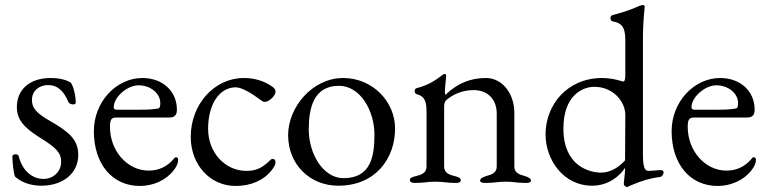

<svg xmlns="http://www.w3.org/2000/svg" viewBox="-20 -724 3049 763"><path d="M144 14C231 14 291 -36 291 -108C291 -170 253 -201 176 -245C122 -276 107 -296 107 -327C107 -365 138 -386 171 -386C209 -386 234 -362 252 -318C254 -313 263 -309 271 -309C276 -309 281 -311 281 -316C281 -344 272 -380 262 -395C249 -404 222 -414 182 -414C92 -414 47 -363 47 -299C47 -249 74 -217 142 -175C202 -138 223 -117 223 -81C223 -42 192 -13 153 -13C114 -13 71 -38 54 -104C53 -109 47 -111 42 -111C35 -111 29 -108 29 -102C30 -79 33 -36 40 -22C65 1 103 14 144 14Z M536 15C589 15 640 -8 670 -47C682 -62 688 -76 688 -89C688 -95 685 -99 680 -99C676 -99 674 -98 669 -91C644 -62 611 -46 571 -46C486 -46 417 -124 417 -220C417 -249 423 -257 442 -257H653C674 -257 683 -267 683 -288C683 -362 626 -414 546 -414C441 -414 353 -318 353 -203C353 -72 426 15 536 15ZM444 -288C436 -288 432 -291 432 -298C432 -338 485 -385 531 -385C578 -385 617 -353 617 -315C617 -301 615 -294 609 -293C587 -289 567 -288 535 -288Z M916 15C977 15 1028 -7 1060 -48C1070 -61 1075 -71 1075 -79C1075 -87 1070 -93 1064 -93C1061 -93 1057 -91 1054 -88C1022 -56 998 -45 959 -45C874 -45 807 -118 807 -212C807 -310 852 -377 917 -377C941 -377 982 -352 1011 -330C1019 -324 1025 -319 1032 -319C1049 -319 1075 -343 1075 -360C1075 -367 1071 -373 1063 -379C1031 -402 992 -414 949 -414C832 -414 738 -310 738 -180C738 -69 815 15 916 15Z M1324 14C1474 14 1550 -96 1550 -213C1550 -321 1460 -414 1344 -414C1221 -414 1125 -298 1125 -187C1125 -70 1212 14 1324 14ZM1345 -16C1265 -16 1207 -111 1207 -210C1207 -294 1226 -383 1327 -383C1412 -383 1468 -284 1468 -189C1468 -101 1453 -16 1345 -16Z M1629 3C1669 3 1675 -2 1710 -2C1745 -2 1751 3 1791 3C1804 3 1811 0 1811 -8C1811 -16 1804 -20 1788 -24C1768 -29 1745 -35 1745 -62V-303C1745 -311 1748 -321 1753 -326C1781 -349 1816 -366 1864 -366C1918 -365 1954 -330 1954 -272V-62C1954 -35 1931 -30 1911 -24C1900 -20 1888 -16 1888 -6C1888 2 1901 3 1908 3C1948 3 1955 -2 1990 -2C2025 -2 2030 3 2070 3C2078 3 2090 2 2090 -6C2090 -16 2078 -20 2067 -24C2047 -30 2024 -35 2024 -62V-275C2024 -353 1976 -414 1911 -414C1848 -414 1797 -392 1750 -347C1749 -348 1748 -353 1748 -359C1748 -378 1753 -414 1753 -423C1753 -427 1751 -430 1748 -430C1744 -430 1741 -428 1737 -425C1709 -404 1683 -386 1637 -374C1631 -373 1628 -369 1628 -362C1628 -354 1632 -351 1638 -349C1672 -340 1675 -313 1675 -277V-62C1675 -35 1652 -29 1632 -24C1617 -20 1609 -18 1609 -8C1609 0 1617 3 1629 3Z M2470 19C2474 19 2475 19 2486 13C2533 -7 2566 -16 2603 -21C2610 -21 2617 -30 2617 -39C2617 -46 2613 -48 2604 -48C2603 -48 2601 -48 2599 -48C2582 -46 2563 -45 2556 -45C2541 -45 2535 -64 2535 -110V-562C2535 -652 2542 -686 2542 -698C2541 -702 2539 -704 2535 -704C2532 -704 2527 -703 2522 -701C2503 -693 2473 -679 2414 -664C2408 -662 2406 -657 2406 -652C2406 -646 2409 -640 2415 -639C2447 -633 2465 -620 2465 -566V-424C2465 -406 2461 -400 2458 -400C2455 -400 2451 -401 2445 -403C2430 -408 2400 -414 2373 -414C2233 -414 2148 -306 2148 -190C2148 -89 2219 14 2333 14C2399 14 2444 -26 2464 -57V-51C2464 -34 2459 -4 2459 9C2459 12 2467 19 2470 19ZM2369 -38C2325 -38 2219 -62 2219 -213C2219 -346 2296 -379 2342 -379C2416 -379 2465 -321 2465 -267L2464 -87C2439 -58 2404 -38 2369 -38Z M2832 15C2885 15 2936 -8 2966 -47C2978 -62 2984 -76 2984 -89C2984 -95 2981 -99 2976 -99C2972 -99 2970 -98 2965 -91C2940 -62 2907 -46 2867 -46C2782 -46 2713 -124 2713 -220C2713 -249 2719 -257 2738 -257H2949C2970 -257 2979 -267 2979 -288C2979 -362 2922 -414 2842 -414C2737 -414 2649 -318 2649 -203C2649 -72 2722 15 2832 15ZM2740 -288C2732 -288 2728 -291 2728 -298C2728 -338 2781 -385 2827 -385C2874 -385 2913 -353 2913 -315C2913 -301 2911 -294 2905 -293C2883 -289 2863 -288 2831 -288Z"/></svg>

Font: EB Garamond
Style: Regular
Weight: 400
Designer: Georg Duffner and Octavio Pardo
Foundry: Georg Duffner
Version: Version 1.000;PS 001.000;hotconv 1.0.88;makeotf.lib2.5.64775